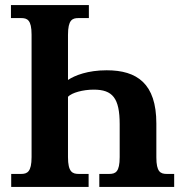

<svg xmlns="http://www.w3.org/2000/svg" viewBox="-20 -734 721 754"><path d="M24 0H328V-51H289C264 -51 247 -59 247 -117V-354C262 -370 306 -382 348 -382C422 -382 450 -349 450 -246V-117C450 -59 434 -51 409 -51H370V0H664V-51H635C610 -51 594 -59 594 -116V-249C594 -406 518 -458 399 -458C325 -458 274 -438 247 -420V-597C247 -656 264 -663 288 -663H329V-714H23V-663H63C87 -663 104 -656 104 -598V-117C104 -59 87 -51 63 -51H24Z"/></svg>

Font: Noto Serif Condensed
Style: Bold
Weight: 700
Width: 3
Designer: Monotype Design Team
Foundry: Monotype Imaging Inc.
Version: Version 2.015